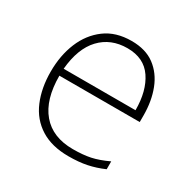

<svg xmlns="http://www.w3.org/2000/svg" viewBox="-128 -667 802 803"><g transform="rotate(30 272.5 -265.0)"><path d="M288 -540Q356 -540 399.5 -507.5Q443 -475 464.5 -419.5Q486 -364 486 -294V-263H98Q98 -148 150 -86.5Q202 -25 300 -25Q349 -25 384.5 -32.5Q420 -40 465 -61V-23Q426 -6 387.5 2Q349 10 299 10Q218 10 164 -24Q110 -58 84 -119.5Q58 -181 58 -260Q58 -338 84 -401Q110 -464 161 -502Q212 -540 288 -540ZM288 -505Q208 -505 158 -452Q108 -399 99 -297H446Q446 -390 407 -447.5Q368 -505 288 -505Z"/></g></svg>

Font: Noto Sans Cham ExtraLight
Style: Regular
Weight: 250
Version: Version 2.002